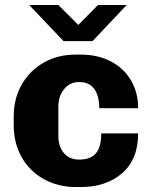

<svg xmlns="http://www.w3.org/2000/svg" viewBox="-20 -740 608 770"><path d="M534 -306H378Q378 -356 358 -383.5Q338 -411 297 -411Q260 -411 237 -382.5Q214 -354 214 -312V-195Q214 -153 236 -126.5Q258 -100 298 -100Q343 -100 364.5 -125Q386 -150 386 -205H534Q534 -101 470 -45.5Q406 10 305 10H283Q213 10 156 -21.5Q99 -53 67 -109.5Q35 -166 35 -238V-273Q35 -345 67.5 -401.5Q100 -458 156.5 -489.5Q213 -521 282 -521H304Q371 -521 423 -494.5Q475 -468 504.5 -419Q534 -370 534 -306ZM294 -640 373 -720H488L351 -575H235L97 -720H214Z"/></svg>

Font: Chivo ExtraBold
Style: Regular
Weight: 800
Designer: Hector Gatti
Foundry: Omnibus-Type
Version: Version 1.007